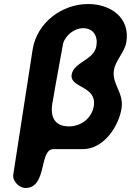

<svg xmlns="http://www.w3.org/2000/svg" viewBox="-20 -734 650 954"><path d="M418 -714C288 -714 163 -622 142 -487L46 133C41 165 75 200 106 200C217 200 172 7 246 7H392C497 7 571 -109 584 -196C596 -275 535 -315 546 -385C554 -436 600 -474 608 -526C627 -647 529 -714 418 -714ZM240 -220C241 -227 246 -251 246 -253C252 -293 287 -480 294 -520C308 -561 351 -594 392 -594C444 -594 467 -555 459 -506C448 -435 346 -426 336 -363C326 -296 462 -309 446 -207C436 -145 381 -106 323 -106C252 -106 229 -152 240 -220Z"/></svg>

Font: Asimov Print
Style: Regular
Weight: 500
Designer: Google
Version: Version 2.000980: 2014